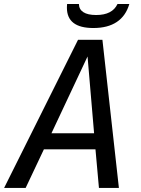

<svg xmlns="http://www.w3.org/2000/svg" viewBox="-72 -925 694 945"><path d="M387.7 -787.1Q257.3 -787.1 257.3 -887.2Q257.3 -891.6 257.6 -896Q257.8 -900.4 258.3 -905.3H316.4Q316.9 -878.9 338.4 -865Q359.9 -851.1 401.4 -851.1Q481 -851.1 506.3 -905.3H564.5Q547.4 -846.7 502.9 -816.9Q458.5 -787.1 387.7 -787.1ZM312 -729H432.1L513.2 0H415L397.9 -189.9H144L54.2 0H-51.8ZM391.1 -269 358.9 -647 181.2 -269Z"/></svg>

Font: Hack
Style: Italic
Weight: 400
Italic angle: -11°
Monospace: yes
Designer: Christopher Simpkins
Foundry: Christopher Simpkins
Version: Version 2.019; ttfautohint (v1.4.1) -l 4 -r 80 -G 350 -x 0 -